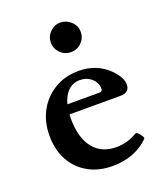

<svg xmlns="http://www.w3.org/2000/svg" viewBox="-124 -732 709 828"><g transform="rotate(-20 230.0 -318.5)"><path d="M251 11Q188 11 140 -16Q92 -43 65.5 -91.5Q39 -140 39 -204Q39 -269 66.5 -318.5Q94 -368 142 -396.5Q190 -425 252 -425Q337 -425 393 -367Q428 -330 428 -299Q428 -262 385 -262H152Q151 -253 151 -244Q151 -155 188.5 -107.5Q226 -60 295 -60Q344 -60 390 -87Q395 -90 403 -82.5Q411 -75 416.5 -65.5Q422 -56 418 -52Q353 11 251 11ZM243 -386Q212 -386 190 -365Q168 -344 158 -306H303Q319 -306 319 -318Q319 -347 297 -366.5Q275 -386 243 -386ZM250 -512Q222 -512 202 -532Q182 -552 182 -580Q182 -608 202 -628Q222 -648 250 -648Q276 -648 297.5 -628.5Q319 -609 319 -580Q319 -552 299 -532Q279 -512 250 -512Z"/></g></svg>

Font: Junicode SmExp
Style: Bold
Weight: 700
Width: 6
Designer: Peter S. Baker
Version: Version 2.205; ttfautohint (v1.8.4)